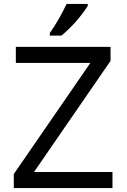

<svg xmlns="http://www.w3.org/2000/svg" viewBox="-20 -951 640 971"><path d="M548.8 0H49.8V-70.8L437 -632.8H60.1V-713.9H539.1V-643.1L151.9 -81.1H548.8ZM231.9 -784.2Q277.8 -849.1 316.9 -931.2H423.8V-920.9Q369.1 -836.4 291 -771H231.9Z"/></svg>

Font: Droid Sans Mono
Style: Regular
Weight: 400
Monospace: yes
Foundry: Ascender Corporation
Version: Version 1.00 build 112